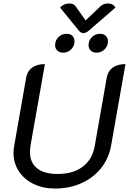

<svg xmlns="http://www.w3.org/2000/svg" viewBox="-20 -1079 744 1108"><path d="M58 -197Q58 -219 62 -238L131 -631Q138 -669 165.5 -689Q193 -709 239 -709L156 -238Q153 -219 153 -202Q153 -140 194 -107.5Q235 -75 313 -75Q402 -75 458 -117.5Q514 -160 527 -238L596 -631Q603 -669 630.5 -689Q658 -709 704 -709L621 -238Q608 -165 563.5 -109Q519 -53 450 -22Q381 9 298 9Q228 9 173.5 -17.5Q119 -44 88.5 -91Q58 -138 58 -197ZM560 -1043Q578 -1059 602 -1059Q617 -1059 628.5 -1053Q640 -1047 646 -1035L491 -901Q476 -888 461 -888Q447 -888 436 -901L327 -1035Q337 -1047 351 -1053Q365 -1059 379 -1059Q405 -1059 416 -1043L474 -961ZM298 -818Q298 -846 317.5 -865Q337 -884 365 -884Q386 -884 398 -872Q410 -860 410 -840Q410 -814 391 -794.5Q372 -775 345 -775Q324 -775 311 -787Q298 -799 298 -818ZM491 -818Q491 -845 510 -864.5Q529 -884 557 -884Q578 -884 590.5 -872Q603 -860 603 -840Q603 -813 583.5 -794Q564 -775 537 -775Q516 -775 503.5 -787Q491 -799 491 -818Z"/></svg>

Font: K2D
Style: Italic
Weight: 400
Italic angle: -10°
Designer: Katatrad Aksorn Co.,Ltd.
Foundry: Cadson Demak Co.,Ltd.
Version: Version 1.000; ttfautohint (v1.6)